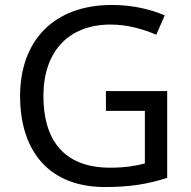

<svg xmlns="http://www.w3.org/2000/svg" viewBox="-20 -744 768 774"><path d="M407 -377V-297H564V-85C528 -76 487 -68 424 -68C232 -68 155 -186 155 -357C155 -535 255 -645 426 -645C494 -645 559 -626 610 -604L644 -682C583 -708 511 -724 431 -724C197 -724 61 -580 61 -357C61 -131 181 10 403 10C503 10 577 -2 654 -27V-377Z"/></svg>

Font: Noto Sans Nandinagari
Style: Regular
Weight: 400
Designer: Ek Type
Foundry: Ek Type
Version: Version 1.002